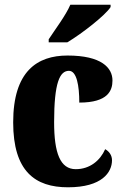

<svg xmlns="http://www.w3.org/2000/svg" viewBox="-20 -786 529 816"><path d="M187 -619V-606H266C328 -643 428 -721 450 -756V-766H279C260 -721 213 -659 187 -619ZM269 10C414 10 456 -54 456 -105C456 -125 445 -142 427 -152C406 -104 362 -67 302 -67C236 -67 210 -135 210 -267C210 -435 234 -485 273 -485C306 -485 317 -422 317 -350C440 -350 458 -402 458 -444C458 -498 411 -550 267 -550C138 -550 36 -483 36 -266C36 -58 129 10 269 10Z"/></svg>

Font: Noto Serif Tamil Condensed Black
Style: Regular
Weight: 900
Width: 3
Designer: Indian Type Foundry, Tom Grace, and the Monotype Design Team
Foundry: Monotype Imaging Inc.
Version: Version 2.004